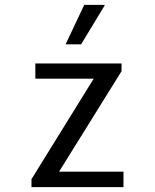

<svg xmlns="http://www.w3.org/2000/svg" viewBox="-20 -773 640 793"><path d="M110 0V-33L367 -448H126V-511H482V-479L224 -64H490V0ZM251 -590 328 -753H412V-750L315 -590Z"/></svg>

Font: Chivo Mono Light
Style: Regular
Weight: 300
Monospace: yes
Designer: Hector Gatti
Foundry: Omnibus-Type
Version: Version 1.008